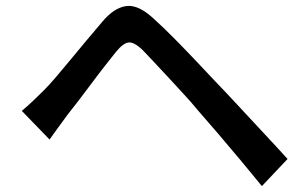

<svg xmlns="http://www.w3.org/2000/svg" viewBox="-20 -667 1040 651"><path d="M54 -291Q74 -308 91 -324Q108 -340 129 -361Q147 -379 170 -406Q193 -433 219.5 -465Q246 -497 273 -529.5Q300 -562 325 -591Q366 -641 408.5 -646.5Q451 -652 505 -600Q537 -571 573.5 -534Q610 -497 645 -460Q680 -423 710 -391Q744 -356 786 -310.5Q828 -265 872.5 -217.5Q917 -170 955 -128L868 -36Q834 -78 795 -124.5Q756 -171 718.5 -215Q681 -259 650 -294Q629 -320 602 -349Q575 -378 548.5 -407Q522 -436 499 -460Q476 -484 462 -499Q434 -525 416 -523Q398 -521 374 -492Q358 -472 336 -444Q314 -416 291 -385Q268 -354 246.5 -326Q225 -298 209 -278Q193 -256 176.5 -233.5Q160 -211 148 -194Z"/></svg>

Font: Noto Sans JP Thin Medium
Style: Regular
Weight: 500
Version: Version 2.004-H2;hotconv 1.0.118;makeotfexe 2.5.65603